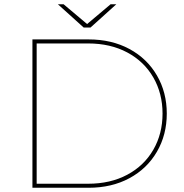

<svg xmlns="http://www.w3.org/2000/svg" viewBox="-20 -886 866 906"><path d="M133 -700H398Q507 -700 590.5 -655Q674 -610 720.5 -530Q767 -450 767 -350Q767 -250 720.5 -170Q674 -90 590.5 -45Q507 0 398 0H133ZM396 -19Q501 -19 580.5 -61.5Q660 -104 703.5 -179.5Q747 -255 747 -350Q747 -445 703.5 -520.5Q660 -596 580.5 -638.5Q501 -681 396 -681H153V-19ZM253 -866H280L394 -770H388L502 -866H529L407 -756H375Z"/></svg>

Font: Montserrat
Style: Regular
Weight: 400
Designer: Julieta Ulanovsky
Foundry: Julieta Ulanovsky
Version: Version 8.000